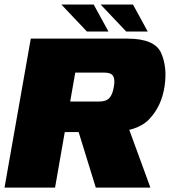

<svg xmlns="http://www.w3.org/2000/svg" viewBox="-32 -850 776 870"><path d="M-11.5 0H217.5L261.5 -251.5H460.5Q589.5 -251.5 645 -310.8Q700.5 -370 713.5 -458Q727 -544.5 698.2 -609.8Q669.5 -675 545 -675H107.5ZM402 0H649.5L533 -318.5L306 -311ZM286 -390 309 -521H441Q472 -521 481 -505Q490 -489 483.5 -455Q478 -421.5 463.5 -405.8Q449 -390 418 -390ZM540 -707H637.5L570.5 -829.5H424ZM362 -707H459.5L392.5 -829.5H246Z"/></svg>

Font: Anybody Black
Style: Italic
Weight: 900
Italic angle: -10°
Designer: Tyler Finck
Foundry: Etcetera Type Company
Version: Version 1.113;gftools[0.9.25]